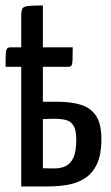

<svg xmlns="http://www.w3.org/2000/svg" viewBox="-20 -670 399 690"><path d="M56.3 0V-614.1Q56.3 -631.4 60.3 -638.9Q64.2 -646.4 80.6 -648.4Q96.9 -650.4 134.1 -650.4V-304.4H186.1Q235.2 -304.4 270.4 -293.6Q305.6 -282.8 325 -254.1Q344.4 -225.3 344.4 -170.3Q344.4 -113.5 328 -79.7Q311.7 -46 284.2 -28.7Q256.7 -11.5 222.8 -5.7Q188.8 0 153 0ZM175.3 -64.7Q198.8 -64.7 216.3 -73.2Q233.9 -81.7 244 -103.9Q254.1 -126.1 254.1 -167.4Q254.1 -202.4 244.3 -218.3Q234.6 -234.1 216.9 -238.7Q199.3 -243.2 174.1 -243.2Q170.9 -243.2 164.4 -242.9Q158 -242.6 151 -242.6Q144.1 -242.6 139.1 -242.2Q134.1 -241.9 134.1 -241.9V-65.3Q134.1 -65.3 139.1 -65.3Q144.2 -65.3 151.5 -65Q158.7 -64.7 165.4 -64.7Q172.1 -64.7 175.3 -64.7ZM0 -430Q0 -461.7 0.8 -476.5Q1.6 -491.2 5.6 -495.6Q9.5 -500 17.7 -500H241.3Q241.3 -468.6 240.7 -453.7Q240 -438.8 236.6 -434.4Q233.1 -430 225 -430Z"/></svg>

Font: Yanone Kaffeesatz ExtraLight
Style: Regular
Weight: 200
Designer: Yanone (Cyrillic: Daniel Pouzeot, Huerta Tipografica, and Cyreal)
Foundry: Yanone
Version: Version 2.003